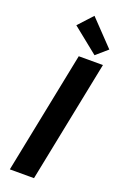

<svg xmlns="http://www.w3.org/2000/svg" viewBox="-180 -1012 682 1064"><g transform="rotate(20 161.0 -480.0)"><path d="M30.8 0 175.3 -719.7H317.9L173.3 0ZM255.4 -754.9 104 -876.5 180.7 -960 321.8 -812.5Z"/></g></svg>

Font: Reddit Sans
Style: Bold Italic
Weight: 700
Italic angle: -11.25°
Designer: Stephen Hutchings
Version: Version 1.013